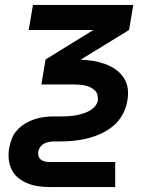

<svg xmlns="http://www.w3.org/2000/svg" viewBox="-20 -550 640 775"><path d="M183 205Q159 205 136.5 202Q114 199 93.5 191Q73 183 55.5 169.5Q38 156 28 136.5Q18 117 15.5 94Q13 71 17 48Q20 29 27.5 10Q35 -9 49 -24.5Q63 -40 81 -51Q99 -62 118.5 -68.5Q138 -75 157.5 -77.5Q177 -80 196 -80H218Q233 -80 247.5 -80.5Q262 -81 276.5 -83Q291 -85 306 -89Q321 -93 335 -99.5Q349 -106 360.5 -117.5Q372 -129 375 -144Q375 -144 375 -144Q375 -144 375 -144Q376 -155 373.5 -166Q371 -177 363.5 -184.5Q356 -192 346 -197Q336 -202 325.5 -204.5Q315 -207 303.5 -208Q292 -209 281 -209H147L164 -310L357 -429H96L113 -530H518L501 -429L307 -310V-309Q332 -308 356.5 -304Q381 -300 403.5 -292Q426 -284 445.5 -270.5Q465 -257 478.5 -237.5Q492 -218 495.5 -193.5Q499 -169 494 -144H435H494Q494 -144 494 -144Q494 -144 494 -144Q490 -116 475.5 -89Q461 -62 438 -42.5Q415 -23 387.5 -10.5Q360 2 331.5 9Q303 16 274.5 18.5Q246 21 218 21H196Q187 21 177 23Q167 25 157.5 30Q148 35 142 44Q136 53 134 63Q134 63 134 63Q134 63 134 63Q133 73 136 81.5Q139 90 146.5 95.5Q154 101 163.5 102.5Q173 104 183 104H445V205Z"/></svg>

Font: Iosevka Curly Extended Oblique
Style: Bold
Weight: 700
Width: 7
Italic angle: -9°
Monospace: yes
Designer: Belleve Invis
Foundry: Belleve Invis
Version: Version 11.1.0; ttfautohint (v1.8.3)